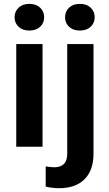

<svg xmlns="http://www.w3.org/2000/svg" viewBox="-20 -755 560 988"><path d="M198.9 -528.3V0H63.6V-528.3ZM55 -666.1Q55 -696 75.6 -715.5Q96.2 -735.1 131.1 -735.1Q165.7 -735.1 186.5 -715.5Q207.3 -696 207.3 -666.1Q207.3 -636.6 186.5 -617.2Q165.7 -597.8 131.1 -597.8Q96.2 -597.8 75.6 -617.2Q55 -636.6 55 -666.1ZM325.9 -528.3H461.2V35.4Q461.2 121.7 414.9 167.5Q368.7 213.4 284.4 213.4Q266.9 213.4 249.7 211.4Q232.4 209.4 215 205.1L215.2 101.3Q226.6 103.2 237.7 104.4Q248.8 105.7 260 105.7Q291.8 105.7 308.8 88.8Q325.9 72 325.9 35.4ZM314.8 -666.1Q314.8 -696 335.5 -715.5Q356.2 -735.1 390.9 -735.1Q425.8 -735.1 446.5 -715.5Q467.2 -696 467.2 -666.1Q467.2 -636.6 446.5 -617.2Q425.8 -597.8 390.9 -597.8Q356.2 -597.8 335.5 -617.2Q314.8 -636.6 314.8 -666.1Z"/></svg>

Font: Vazirmatn
Style: Regular
Weight: 400
Designer: Saber Rastikerdar
Foundry: Saber Rastikerdar
Version: Version 33.003;September 2, 2022;FontCreator 14.0.0.2862 64-